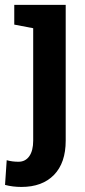

<svg xmlns="http://www.w3.org/2000/svg" viewBox="-41 -548 346 782"><path d="M46.4 213.4Q10.7 213.4 -20.5 205.1L-13.7 104.5Q8.8 110.8 34.2 110.8Q62.5 110.8 78.4 88.1Q94.2 65.4 94.2 24.9V-433.1L17.1 -447.8V-528.3H226.6V24.9Q226.6 115.2 179 164.3Q131.3 213.4 46.4 213.4Z"/></svg>

Font: Roboto Slab SemiBold
Style: Regular
Weight: 600
Designer: Google
Version: Version 2.001; ttfautohint (v1.8.3)